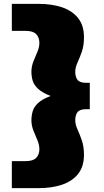

<svg xmlns="http://www.w3.org/2000/svg" viewBox="-20 -760 535 990"><path d="M41 71H110Q150 71 166.5 54Q183 37 183 10Q183 -14 172.5 -38Q162 -62 152 -87.5Q142 -113 142 -140Q142 -163 148.5 -186Q155 -209 176.5 -229Q198 -249 241 -265Q198 -282 176.5 -302Q155 -322 148.5 -344Q142 -366 142 -390Q142 -417 152 -442.5Q162 -468 172.5 -492Q183 -516 183 -539Q183 -567 166.5 -584Q150 -601 110 -601H41V-740H182Q247 -740 299.5 -722.5Q352 -705 382.5 -667Q413 -629 413 -568Q413 -525 402 -493.5Q391 -462 379.5 -437Q368 -412 368 -389Q368 -364 379.5 -348.5Q391 -333 425 -333H443V-197H425Q391 -197 379.5 -181.5Q368 -166 368 -141Q368 -118 379.5 -93Q391 -68 402 -36Q413 -4 413 38Q413 99 382.5 137Q352 175 299.5 192.5Q247 210 182 210H41Z"/></svg>

Font: Georama ExtraExtended ExtraBold
Style: Regular
Weight: 800
Width: 8
Designer: Jean-Baptiste Levee
Foundry: Production Type
Version: Version 1.000